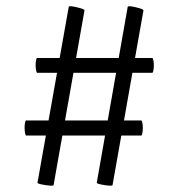

<svg xmlns="http://www.w3.org/2000/svg" viewBox="-20 -504 566 609"><path d="M99 75 198 -482Q198 -487 223.5 -481Q249 -475 248 -471L150 83Q150 87 123.5 83Q97 79 99 75ZM287 75 385 -482Q385 -487 410.5 -481Q436 -475 435 -471L337 83Q337 87 311 83Q285 79 287 75ZM58 -100Q58 -108 59.5 -115Q61 -122 62 -122H428Q430 -122 431.5 -114.5Q433 -107 433 -98Q433 -89 431.5 -81.5Q430 -74 428 -74H63Q61 -74 59.5 -82Q58 -90 58 -100ZM93 -298Q93 -306 94.5 -313Q96 -320 97 -320H463Q465 -320 466.5 -312.5Q468 -305 468 -297Q468 -288 466.5 -280.5Q465 -273 463 -273H98Q96 -273 94.5 -281Q93 -289 93 -298Z"/></svg>

Font: Cormorant Infant
Style: Bold
Weight: 700
Designer: Christian Thalmann (Catharsis Fonts)
Foundry: Catharsis Fonts
Version: Version 4.000